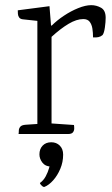

<svg xmlns="http://www.w3.org/2000/svg" viewBox="-20 -520 435 745"><path d="M334 -500Q354 -500 372 -490Q390 -480 390 -451Q390 -435 387 -413.5Q384 -392 378 -384Q371 -378 362 -376Q353 -374 341 -375Q341 -393 338.5 -409Q336 -425 328 -435.5Q320 -446 303 -446Q277 -446 246 -427.5Q215 -409 180 -377V-41L267 -35Q268 -30 268 -21.5Q268 -13 263 -6.5Q258 0 244 0H52Q53 -5 53 -13Q53 -21 58.5 -28Q64 -35 80 -36L125 -39V-439L69 -445Q59 -446 54.5 -452Q50 -458 49.5 -466Q49 -474 49 -480L172 -496L178 -421H181Q201 -441 228 -459Q255 -477 283.5 -488.5Q312 -500 334 -500ZM175 108 199 119Q192 122 187.5 124Q183 126 177 126Q156 126 144.5 111Q133 96 133 79Q133 58 145.5 45Q158 32 179 32Q199 32 212 45Q225 58 225 80Q225 109 214 135Q203 161 186.5 179.5Q170 198 153 205Q149 207 142 200.5Q135 194 135 190Q149 180 157.5 164Q166 148 170.5 132Q175 116 175 108Z"/></svg>

Font: Karma Variable Light
Style: Regular
Weight: 300
Designer: Joana Correia
Foundry: Indian Type Foundry
Version: Version 3.000